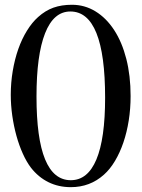

<svg xmlns="http://www.w3.org/2000/svg" viewBox="-20 -773 598 809"><path d="M283.2 -752.9Q336.9 -752.9 382.3 -725.1Q427.7 -697.3 460.9 -646.5Q494.1 -595.7 512.2 -524.9Q530.3 -454.1 530.3 -368.2Q530.3 -315.4 522.5 -265.6Q514.6 -215.8 500 -172.9Q485.4 -129.9 464.4 -94.7Q443.4 -59.6 418 -37.1Q359.4 15.6 278.3 15.6Q226.6 15.6 184.1 -5.4Q141.6 -26.4 110.4 -66.4Q91.8 -90.8 76.2 -125.5Q60.5 -160.2 49.3 -200.7Q38.1 -241.2 31.7 -285.6Q25.4 -330.1 25.4 -374Q25.4 -424.8 33.7 -474.1Q42 -523.4 57.1 -566.4Q72.3 -609.4 93.8 -644Q115.2 -678.7 140.6 -701.2Q170.9 -728.5 205.1 -740.7Q239.3 -752.9 283.2 -752.9ZM276.4 -724.6Q206.1 -724.6 169.9 -632.8Q133.8 -541 133.8 -366.2Q133.8 -13.7 278.3 -13.7Q349.6 -13.7 386.2 -101.1Q422.9 -188.5 422.9 -361.3Q422.9 -543 386.2 -633.8Q349.6 -724.6 276.4 -724.6Z"/></svg>

Font: BabelStone Tibetan
Style: Regular
Weight: 400
Designer: Christopher J. Fynn
Foundry: BabelStone
Version: Version 10.011 October 1, 2023